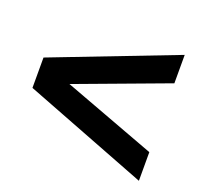

<svg xmlns="http://www.w3.org/2000/svg" viewBox="-96 -626 792 743"><g transform="rotate(20 300.0 -254.0)"><path d="M545 -513V-396L164.5 -254.5L545 -112.5V5.5L35 -191.5V-316.5Z"/></g></svg>

Font: Chivo Mono Medium
Style: Regular
Weight: 500
Monospace: yes
Designer: Hector Gatti
Foundry: Omnibus-Type
Version: Version 1.008